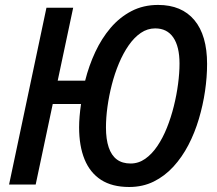

<svg xmlns="http://www.w3.org/2000/svg" viewBox="-20 -745 877 775"><path d="M501.5 9.8Q432.6 9.8 387.9 -19Q343.3 -47.9 321.3 -101.8Q299.3 -155.8 299.3 -231Q299.3 -251.5 301.3 -275.4Q303.2 -299.3 307.1 -325.2H192.9L124 0H16.6L167.5 -713.9H275.4L212.9 -419.4H323.7Q338.9 -480 364.5 -534.9Q390.1 -589.8 426.5 -632.6Q462.9 -675.3 510.7 -700.2Q558.6 -725.1 618.2 -725.1Q713.4 -725.1 764.6 -663.8Q815.9 -602.5 815.9 -486.8Q815.9 -434.1 807.6 -377.4Q799.3 -320.8 782.7 -264.9Q766.1 -209 740.5 -159.7Q714.8 -110.4 679.9 -72.3Q645 -34.2 600.6 -12.2Q556.2 9.8 501.5 9.8ZM507.3 -85Q539.1 -85 566.2 -104Q593.3 -123 615.2 -155.5Q637.2 -188 653.8 -229.5Q670.4 -271 681.6 -316.2Q692.9 -361.3 698.7 -405.8Q704.6 -450.2 704.6 -488.3Q704.6 -557.1 679.4 -593.8Q654.3 -630.4 606.4 -630.4Q575.2 -630.4 548.3 -612.1Q521.5 -593.8 499.3 -561.8Q477.1 -529.8 460 -489Q442.9 -448.2 431.4 -403.3Q419.9 -358.4 413.8 -314.2Q407.7 -270 407.7 -230.5Q407.7 -183.1 418.7 -150.4Q429.7 -117.7 451.7 -101.3Q473.6 -85 507.3 -85Z"/></svg>

Font: Open Sans SemiCondensed SemiBold
Style: Italic
Weight: 600
Width: 4
Italic angle: -12°
Designer: Monotype Design Team
Foundry: Monotype Imaging Inc.
Version: Version 3.000